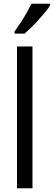

<svg xmlns="http://www.w3.org/2000/svg" viewBox="-20 -1009 288 1029"><path d="M154 0H71V-760H154ZM248 -980Q239 -964 222.5 -944Q206 -924 186.5 -902.5Q167 -881 147.5 -862Q128 -843 112 -829H58V-840Q76 -865 92.5 -890.5Q109 -916 123.5 -941.5Q138 -967 149 -989H248Z"/></svg>

Font: Noto Sans Thai Condensed
Style: Regular
Weight: 400
Width: 3
Designer: Monotype Design Team
Foundry: Monotype Imaging Inc.
Version: Version 2.002